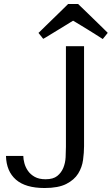

<svg xmlns="http://www.w3.org/2000/svg" viewBox="-20 -932 562 964"><path d="M311 -700V-195Q311 -171 309.5 -142.5Q308 -114 298 -89.5Q288 -65 267.5 -48.5Q247 -32 209 -32Q176 -32 154.5 -44Q133 -56 120.5 -74Q108 -92 102.5 -112.5Q97 -133 97 -149H10Q12 -72 60 -30Q108 12 204 12Q273 12 313 -8.5Q353 -29 372.5 -60.5Q392 -92 397 -129Q402 -166 402 -198V-700ZM347 -828Q347 -828 358 -821.5Q369 -815 385.5 -805Q402 -795 421.5 -783Q441 -771 457.5 -760.5Q474 -750 485 -743Q496 -736 496 -736L521 -767Q521 -767 510 -778Q499 -789 482.5 -805Q466 -821 446.5 -840Q427 -859 410.5 -875Q394 -891 383 -901.5Q372 -912 372 -912H322Q322 -912 311 -901Q300 -890 283.5 -874Q267 -858 247.5 -839Q228 -820 211.5 -804Q195 -788 184 -777Q173 -766 173 -767L197 -737Q197 -737 208.5 -743.5Q220 -750 236.5 -760.5Q253 -771 272.5 -782.5Q292 -794 308.5 -804.5Q325 -815 336 -821.5Q347 -828 347 -828Z"/></svg>

Font: Tenor Sans
Style: Regular
Weight: 400
Designer: Denis Masharov
Foundry: Denis Masharov
Version: Version 1.1